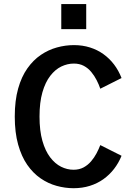

<svg xmlns="http://www.w3.org/2000/svg" viewBox="-20 -932 690 962"><path d="M348.5 11Q306 11 263.5 -0.8Q221 -12.5 183.2 -38.5Q145.5 -64.5 116.5 -106.2Q87.5 -148 70.8 -208Q54 -268 54 -348Q54 -428 70.8 -487.8Q87.5 -547.5 117 -589.2Q146.5 -631 184.5 -656.8Q222.5 -682.5 265 -694.2Q307.5 -706 350.5 -706Q393.5 -706 430.8 -694.2Q468 -682.5 498.2 -660.8Q528.5 -639 551.5 -608.8Q574.5 -578.5 589 -541L482.5 -487.5Q475.5 -508.5 464.2 -530.5Q453 -552.5 437.2 -571.5Q421.5 -590.5 400 -602Q378.5 -613.5 350 -613.5Q318 -613.5 287.2 -598.8Q256.5 -584 231.8 -552Q207 -520 192.5 -469.5Q178 -419 178 -348Q178 -277 192.5 -226.2Q207 -175.5 231.5 -143.5Q256 -111.5 286.2 -96.5Q316.5 -81.5 348.5 -81.5Q377 -81.5 398.8 -93.2Q420.5 -105 436.5 -123.8Q452.5 -142.5 463.8 -164Q475 -185.5 482.5 -205L589 -151.5Q574.5 -115.5 551.5 -85.8Q528.5 -56 498 -34.2Q467.5 -12.5 430 -0.8Q392.5 11 348.5 11ZM287 -911.5H412V-786H287Z"/></svg>

Font: Trispace Thin Medium
Style: Regular
Weight: 500
Version: Version 1.210